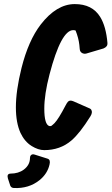

<svg xmlns="http://www.w3.org/2000/svg" viewBox="-20 -735 552 950"><path d="M152.8 30.3Q152.8 30.3 214.4 49.8Q214.8 49.8 215.8 50.3Q231 55.2 225.1 79.1Q214.8 124.5 175.8 156.2Q123 198.7 48.3 195.3Q35.2 194.3 30.8 183.6L19 147.5Q12.7 125 31.7 124Q71.3 124 98.1 104Q128.4 81.1 128.4 45.9Q128.4 38.6 132.3 33.7Q139.6 25.4 152.8 30.3ZM511.7 -521.5Q513.2 -503.9 491.7 -495.1L405.8 -469.7Q398.9 -467.8 390.1 -470.7Q375.5 -476.6 374.5 -492.2Q373.5 -503.4 372.6 -512.7Q368.7 -547.4 354 -584Q348.1 -585.9 342.3 -585.9Q282.2 -585.4 225.1 -367.2Q199.2 -268.1 199.2 -197.3Q199.2 -118.7 224.1 -111.3H232.9Q241.7 -117.7 250 -126Q270 -147 304.2 -212.9Q311 -226.1 316.4 -231.9Q325.7 -241.7 344.2 -233.4L424.3 -198.2Q428.7 -196.3 431.6 -191.9Q439.5 -178.7 427.2 -159.2Q375.5 -76.2 333.5 -40Q277.8 7.8 198.7 7.8Q169.4 7.8 136.2 -12.7Q101.6 -34.7 81.5 -77.1Q58.6 -127.9 58.6 -203.6Q58.6 -286.6 86.4 -398.4Q120.6 -534.7 181.6 -613.8Q259.8 -714.8 350.1 -714.8Q436.5 -714.8 475.6 -651.4Q504.9 -604 511.7 -521.5Z"/></svg>

Font: Allan
Style: Bold
Weight: 500
Italic angle: -14.3°
Version: Version 1.002